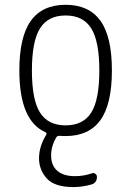

<svg xmlns="http://www.w3.org/2000/svg" viewBox="-20 -550 540 790"><path d="M355.5 -433.1Q322.3 -486.3 250 -486.3Q177.7 -486.3 144.5 -433.1Q111.3 -379.9 111.3 -259.8Q111.3 -139.6 144.5 -86.9Q177.7 -34.2 250 -34.2Q322.3 -34.2 355.5 -86.9Q388.7 -139.6 388.7 -259.8Q388.7 -379.9 355.5 -433.1ZM167 -5.9Q59.6 -53.7 59.6 -259.8Q59.6 -398.4 106.9 -464.4Q154.3 -530.3 250 -530.3Q345.7 -530.3 393.1 -464.8Q440.4 -399.4 440.4 -260.3Q440.4 -121.1 393.1 -55.7Q345.7 9.8 250 9.8Q233.4 9.8 224.6 8.8Q215.8 8.8 211.9 14.6Q189.5 52.7 190.4 90.8Q190.4 130.9 215.8 152.8Q241.2 174.8 288.1 174.8Q325.2 174.8 358.4 163.1Q365.2 160.2 372.1 165Q378.9 169.9 378.9 177.7Q378.9 202.1 356.4 209Q318.4 219.7 282.2 219.7Q205.1 219.7 172.9 184.6Q140.6 149.4 140.6 101.1Q140.6 52.7 169.9 4.9Q173.8 -2.9 167 -5.9Z"/></svg>

Font: Rounded Mgen+ 1m light
Style: Regular
Weight: 200
Designer: [Source Han Sans]
Ryoko NISHIZUKA  (kana & ideographs); Paul D. Hunt (Latin, Greek & Cyrillic); Wenlong ZHANG  (bopomofo
Version: Version 1.059.20150602